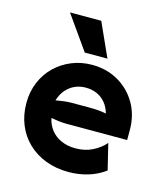

<svg xmlns="http://www.w3.org/2000/svg" viewBox="-97 -688 674 778"><g transform="rotate(15 239.5 -299.0)"><path d="M261.8 13.9Q209 13.9 165.6 -2.8Q122.2 -19.4 90.6 -49.7Q59 -79.9 42 -121.5Q25 -163.2 25 -212.5Q25 -259.7 41.7 -299.7Q58.3 -339.6 88.2 -368.8Q118.1 -397.9 157.6 -414.2Q197.2 -430.6 243.1 -430.6Q304.9 -430.6 353.5 -402.4Q402.1 -374.3 430.2 -325.7Q458.3 -277.1 458.3 -215.3V-172.9H204.2Q186.8 -172.9 170.8 -175Q154.9 -177.1 138.9 -179.9Q144.4 -152.1 161.1 -130.9Q177.8 -109.7 204.2 -97.9Q230.6 -86.1 264.6 -86.1Q304.2 -86.1 335.8 -102.1Q367.4 -118.1 387.5 -141.7L413.9 -33.3Q382.6 -9.7 343.4 2.1Q304.2 13.9 261.8 13.9ZM136.1 -252.8Q152.8 -256.2 169.8 -258.3Q186.8 -260.4 204.2 -260.4H277.8Q297.2 -260.4 314.6 -259Q331.9 -257.6 347.2 -254.2Q340.3 -279.2 325.7 -297.2Q311.1 -315.3 289.9 -325Q268.8 -334.7 241.7 -334.7Q216 -334.7 194.8 -324.7Q173.6 -314.6 158.7 -296.5Q143.8 -278.5 136.1 -252.8ZM200.7 -470.8 100.7 -612.5H231.9L295.8 -470.8Z"/></g></svg>

Font: Afacad Flux
Style: Regular
Weight: 400
Designer: Kristian Moeller
Foundry: Dicotype
Version: Version 1.100